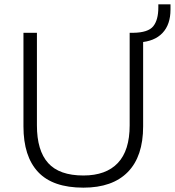

<svg xmlns="http://www.w3.org/2000/svg" viewBox="-20 -856 805 884"><path d="M88 0ZM364 8Q223 8 155.5 -64Q88 -136 88 -274V-705H150V-279Q150 -163 201.5 -105.5Q253 -48 364 -48Q468 -48 522.5 -105.5Q577 -163 577 -279V-705H639V-274Q639 -136 568.5 -64Q498 8 364 8ZM622 -661 594 -681V-705Q662 -706 685.5 -735Q709 -764 709 -822V-836H765V-812Q765 -743 728 -704Q691 -665 622 -661Z"/></svg>

Font: Winston Light
Style: Regular
Weight: 300
Designer: Original fonts by Vernon Adams / Changes by Cristiano Sobral
Foundry: Original fonts by Vernon Adams / Changes by Cristiano Sobral
Version: Version 2.503;July 17, 2020;FontCreator 13.0.0.2655 64-bit